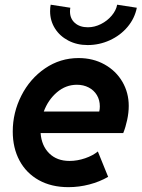

<svg xmlns="http://www.w3.org/2000/svg" viewBox="-20 -773 591 801"><path d="M33.2 -224.6Q33.2 -303.2 69.1 -374Q105 -444.8 168 -487.8Q231 -530.8 308.1 -530.8Q368.2 -530.8 416 -504.2Q463.9 -477.5 490.5 -431.9Q517.1 -386.2 517.1 -331.1Q517.1 -303.2 510.5 -272.5Q503.9 -241.7 494.1 -217.8H149.4Q153.3 -165 185.3 -133.3Q217.3 -101.6 270 -101.6Q302.7 -101.6 335.2 -112.8Q367.7 -124 388.2 -141.1L431.2 -35.2Q395.5 -14.6 352.5 -3.4Q309.6 7.8 265.6 7.8Q194.3 7.8 141.8 -21.5Q89.4 -50.8 61.3 -103.3Q33.2 -155.8 33.2 -224.6ZM394 -307.6Q396.5 -317.4 396.5 -329.1Q396.5 -355.5 384.3 -376Q372.1 -396.5 350.1 -408Q328.1 -419.4 300.8 -419.4Q254.4 -419.4 217.5 -387.9Q180.7 -356.4 162.6 -307.6ZM189 -726.1Q189 -741.7 191.4 -753.4L273.4 -740.7Q272 -732.9 272 -725.1Q272 -695.3 292.5 -677.2Q313 -659.2 346.7 -659.2Q374.5 -659.2 401.1 -672.6Q427.7 -686 446 -707.8Q464.4 -729.5 468.8 -753.4L550.8 -740.7Q542 -696.3 512 -660.6Q481.9 -625 438 -605Q394 -585 345.7 -585Q300.8 -585 264.9 -603.8Q229 -622.6 209 -654.8Q189 -687 189 -726.1Z"/></svg>

Font: Reddit Sans Chocolate
Style: Bold Italic
Weight: 700
Italic angle: -11.25°
Designer: Stephen Hutchings
Version: Version 1.013